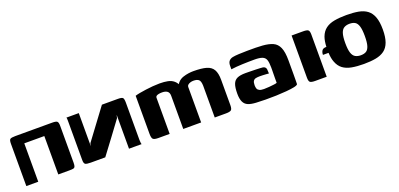

<svg xmlns="http://www.w3.org/2000/svg" viewBox="-2 -957 3142 1513"><g transform="rotate(-20 1569.5 -200.5)"><path d="M145 -322V0H45V-355Q45 -386 55 -393Q65 -400 98 -400H408Q440 -400 449 -391.5Q458 -383 458 -355V-45Q458 -23 453.5 -13.5Q449 -4 438 -2Q427 0 405 0H313V-322Z M1012 0Q985 0 958.5 0Q932 0 906 0Q906 -72 906 -142.5Q906 -213 906 -284Q904 -278 902.5 -271.5Q901 -265 900 -259Q852 -194 804 -129.5Q756 -65 707 0Q677 0 646 0Q615 0 585 0Q553 0 541 -6.5Q529 -13 529 -42Q529 -119 529 -195.5Q529 -272 529 -349Q529 -357 529 -368Q529 -379 528.5 -388Q528 -397 526 -399Q552 -399 578 -399Q604 -399 630 -399Q630 -330 630 -260.5Q630 -191 630 -121Q631 -127 632.5 -133.5Q634 -140 635 -145Q682 -209 729.5 -272Q777 -335 824 -399Q857 -399 890.5 -399Q924 -399 958 -399Q991 -399 999 -390Q1007 -381 1007 -350Q1007 -273 1007 -194.5Q1007 -116 1007 -38Q1007 -25 1008.5 -13.5Q1010 -2 1012 0Z M1153 0Q1119 0 1108.5 -10Q1098 -20 1098 -55V-374Q1113 -379 1137.5 -383.5Q1162 -388 1191 -392Q1220 -396 1250.5 -398.5Q1281 -401 1307 -401Q1347 -401 1376 -395Q1405 -389 1425.5 -372Q1446 -355 1460 -321L1439 -322Q1448 -348 1465 -364Q1482 -380 1505 -387.5Q1528 -395 1550 -398Q1572 -401 1590 -401Q1659 -401 1699 -389.5Q1739 -378 1756.5 -347.5Q1774 -317 1774 -262V-50Q1774 -17 1762.5 -8.5Q1751 0 1720 0H1625Q1625 -67 1625 -133.5Q1625 -200 1625 -267Q1624 -306 1609.5 -318Q1595 -330 1566 -330Q1552 -330 1539.5 -326Q1527 -322 1519 -315Q1511 -308 1511 -298V0H1361V-278Q1361 -305 1345.5 -316.5Q1330 -328 1302 -328Q1286 -328 1274 -325.5Q1262 -323 1255 -318.5Q1248 -314 1247 -305V0Z M2145 -180Q2135 -181 2121 -182Q2107 -183 2093.5 -183.5Q2080 -184 2069 -184Q2050 -184 2036 -181Q2022 -178 2014.5 -166.5Q2007 -155 2007 -131Q2007 -114 2011.5 -102.5Q2016 -91 2029 -84.5Q2042 -78 2067 -78Q2087 -78 2110.5 -80Q2134 -82 2153 -84.5Q2172 -87 2177 -90Q2177 -108 2177 -128.5Q2177 -149 2177.5 -167.5Q2178 -186 2178 -199.5Q2178 -213 2178 -219Q2178 -260 2170.5 -282Q2163 -304 2140.5 -313Q2118 -322 2075 -322Q2051 -322 2025.5 -321.5Q2000 -321 1973.5 -320Q1947 -319 1923 -317Q1899 -315 1878 -312V-341Q1878 -368 1890 -381.5Q1902 -395 1922 -399Q1941 -403 1973 -404.5Q2005 -406 2043 -406.5Q2081 -407 2115.5 -406.5Q2150 -406 2173 -404Q2225 -400 2258.5 -385Q2292 -370 2308.5 -332.5Q2325 -295 2325 -225Q2325 -149 2325 -107.5Q2325 -66 2324.5 -48Q2324 -30 2324 -25Q2319 -16 2292.5 -10.5Q2266 -5 2225.5 -1.5Q2185 2 2139.5 3.5Q2094 5 2050 4.5Q2006 4 1972 2Q1931 0 1905.5 -10.5Q1880 -21 1868 -46.5Q1856 -72 1856 -115Q1856 -167 1866.5 -195Q1877 -223 1902 -234.5Q1927 -246 1972 -246Q1987 -246 2011 -245.5Q2035 -245 2058 -244.5Q2081 -244 2094 -243Q2120 -243 2130.5 -236Q2141 -229 2143 -215Q2145 -201 2145 -180Z M2875 -67Q2903 -67 2920.5 -77.5Q2938 -88 2947 -116.5Q2956 -145 2956 -199Q2956 -253 2947 -281.5Q2938 -310 2920.5 -320.5Q2903 -331 2875 -331Q2849 -331 2830 -320.5Q2811 -310 2801.5 -281.5Q2792 -253 2792 -199Q2792 -145 2801.5 -116.5Q2811 -88 2830 -77.5Q2849 -67 2875 -67ZM2415 -400H2511Q2546 -400 2555 -390.5Q2564 -381 2564 -354V0H2468Q2433 0 2424 -9.5Q2415 -19 2415 -46ZM2642 -172H2595Q2595 -193 2604.5 -207.5Q2614 -222 2640 -222H2642Q2644 -271 2656 -304Q2671 -344 2700.5 -366Q2730 -388 2774 -396Q2818 -404 2875 -404Q2933 -404 2976 -396Q3019 -388 3048 -366Q3077 -344 3092 -303.5Q3107 -263 3107 -199Q3107 -135 3092 -94Q3077 -53 3047.5 -31.5Q3018 -10 2975 -2Q2932 6 2875 6Q2818 6 2774 -2Q2730 -10 2700.5 -32Q2671 -54 2656 -95Q2644 -126 2642 -172Z"/></g></svg>

Font: r_Genos
Style: Bold
Weight: 700
Designer: Robert E. Leuschke
Foundry: Robert E. Leuschke
Version: Version 2.000;June 29, 2024;FontCreator 14.0.0.2814 32-bit